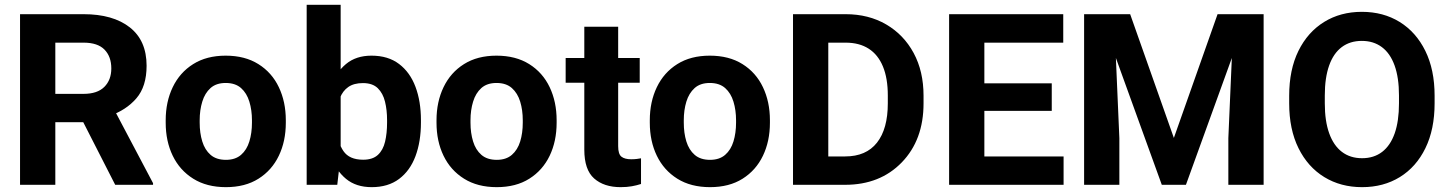

<svg xmlns="http://www.w3.org/2000/svg" viewBox="-20 -770 6040 800"><path d="M63.5 -710.9H328.1Q450.7 -710.9 520.8 -656Q590.8 -601.1 590.8 -496.1Q590.8 -409.7 548.3 -360.4Q505.9 -311 435.1 -286.6L388.7 -260.7H161.1L160.2 -378.9H328.1Q385.7 -378.9 414.8 -408Q443.8 -437 443.8 -484.9Q443.8 -534.2 415.5 -563.2Q387.2 -592.3 328.1 -592.3H210.5V0H63.5ZM460 0 298.3 -316.9 453.6 -317.4 617.7 -6.8V0Z M670.4 -258.8V-269Q670.4 -345.7 699.7 -406.7Q729 -467.8 784.9 -502.9Q840.8 -538.1 920.4 -538.1Q1000.5 -538.1 1056.6 -502.9Q1112.8 -467.8 1141.8 -406.7Q1170.9 -345.7 1170.9 -269V-258.8Q1170.9 -181.6 1141.8 -121.1Q1112.8 -60.5 1057.1 -25.4Q1001.5 9.8 921.4 9.8Q841.3 9.8 785.2 -25.4Q729 -60.5 699.7 -121.1Q670.4 -181.6 670.4 -258.8ZM812 -269V-258.8Q812 -215.8 822.8 -180.7Q833.5 -145.5 857.4 -124.8Q881.3 -104 921.4 -104Q960.4 -104 984.4 -124.8Q1008.3 -145.5 1019 -180.7Q1029.8 -215.8 1029.8 -258.8V-269Q1029.8 -311 1019 -346.4Q1008.3 -381.8 984.4 -403.1Q960.4 -424.3 920.4 -424.3Q880.9 -424.3 857.2 -403.1Q833.5 -381.8 822.8 -346.4Q812 -311 812 -269Z M1257.8 -750H1399.4V-122.6L1385.3 0H1257.8ZM1733.9 -269.5V-259.3Q1733.9 -180.2 1711.2 -119.4Q1688.5 -58.6 1642.8 -24.4Q1597.2 9.8 1528.8 9.8Q1463.4 9.8 1421.6 -24.9Q1379.9 -59.6 1356.7 -119.6Q1333.5 -179.7 1324.2 -255.9V-272.9Q1333.5 -348.6 1356.7 -408.4Q1379.9 -468.3 1421.6 -503.2Q1463.4 -538.1 1527.8 -538.1Q1597.2 -538.1 1642.8 -503.4Q1688.5 -468.8 1711.2 -408.2Q1733.9 -347.7 1733.9 -269.5ZM1592.8 -259.3V-269.5Q1592.8 -311.5 1584.2 -346.4Q1575.7 -381.3 1554 -402.6Q1532.2 -423.8 1492.2 -423.8Q1454.6 -423.8 1431.2 -407.5Q1407.7 -391.1 1396.5 -361.6Q1385.3 -332 1383.3 -293.5V-234.9Q1386.2 -176.8 1410.9 -140.6Q1435.5 -104.5 1493.2 -104.5Q1532.7 -104.5 1554.4 -124.5Q1576.2 -144.5 1584.5 -179.7Q1592.8 -214.8 1592.8 -259.3Z M1798.8 -258.8V-269Q1798.8 -345.7 1828.1 -406.7Q1857.4 -467.8 1913.3 -502.9Q1969.2 -538.1 2048.8 -538.1Q2128.9 -538.1 2185.1 -502.9Q2241.2 -467.8 2270.3 -406.7Q2299.3 -345.7 2299.3 -269V-258.8Q2299.3 -181.6 2270.3 -121.1Q2241.2 -60.5 2185.5 -25.4Q2129.9 9.8 2049.8 9.8Q1969.7 9.8 1913.6 -25.4Q1857.4 -60.5 1828.1 -121.1Q1798.8 -181.6 1798.8 -258.8ZM1940.4 -269V-258.8Q1940.4 -215.8 1951.2 -180.7Q1961.9 -145.5 1985.8 -124.8Q2009.8 -104 2049.8 -104Q2088.9 -104 2112.8 -124.8Q2136.7 -145.5 2147.5 -180.7Q2158.2 -215.8 2158.2 -258.8V-269Q2158.2 -311 2147.5 -346.4Q2136.7 -381.8 2112.8 -403.1Q2088.9 -424.3 2048.8 -424.3Q2009.3 -424.3 1985.6 -403.1Q1961.9 -381.8 1951.2 -346.4Q1940.4 -311 1940.4 -269Z M2645.5 -528.3V-425.3H2336.9V-528.3ZM2414.6 -658.7H2555.7V-161.1Q2555.7 -127.9 2569.3 -117.2Q2583 -106.4 2609.9 -106.4Q2622.6 -106.4 2633.1 -107.7Q2643.6 -108.9 2650.9 -110.4V-3.4Q2633.3 2.4 2612.5 6.1Q2591.8 9.8 2565.9 9.8Q2496.6 9.8 2455.6 -26.4Q2414.6 -62.5 2414.6 -146.5Z M2687.5 -258.8V-269Q2687.5 -345.7 2716.8 -406.7Q2746.1 -467.8 2802 -502.9Q2857.9 -538.1 2937.5 -538.1Q3017.6 -538.1 3073.7 -502.9Q3129.9 -467.8 3158.9 -406.7Q3188 -345.7 3188 -269V-258.8Q3188 -181.6 3158.9 -121.1Q3129.9 -60.5 3074.2 -25.4Q3018.6 9.8 2938.5 9.8Q2858.4 9.8 2802.2 -25.4Q2746.1 -60.5 2716.8 -121.1Q2687.5 -181.6 2687.5 -258.8ZM2829.1 -269V-258.8Q2829.1 -215.8 2839.8 -180.7Q2850.6 -145.5 2874.5 -124.8Q2898.4 -104 2938.5 -104Q2977.5 -104 3001.5 -124.8Q3025.4 -145.5 3036.1 -180.7Q3046.9 -215.8 3046.9 -258.8V-269Q3046.9 -311 3036.1 -346.4Q3025.4 -381.8 3001.5 -403.1Q2977.5 -424.3 2937.5 -424.3Q2897.9 -424.3 2874.3 -403.1Q2850.6 -381.8 2839.8 -346.4Q2829.1 -311 2829.1 -269Z M3501.5 0H3348.1L3349.1 -118.2H3501.5Q3588.9 -118.2 3634 -175.5Q3679.2 -232.9 3679.2 -339.4V-372.1Q3679.2 -443.8 3658.9 -492.9Q3638.7 -542 3599.6 -567.1Q3560.5 -592.3 3503.4 -592.3H3345.2V-710.9H3503.4Q3599.1 -710.9 3672.4 -668.2Q3745.6 -625.5 3786.9 -549.1Q3828.1 -472.7 3828.1 -371.1V-339.4Q3828.1 -187 3737.5 -93.5Q3647 0 3501.5 0ZM3431.2 -710.9V0H3284.2V-710.9Z M4411.6 -118.2V0H4035.2V-118.2ZM4081.5 -710.9V0H3934.6V-710.9ZM4362.3 -422.9V-308.1H4035.2V-422.9ZM4410.2 -710.9V-592.3H4035.2V-710.9Z M4563.5 -710.9H4689L4871.1 -195.3L5053.2 -710.9H5178.7L4921.4 0H4820.8ZM4497.1 -710.9H4621.6L4644 -194.3V0H4497.1ZM5120.6 -710.9H5245.1V0H5098.1V-194.3Z M5957.5 -371.1V-339.4Q5957.5 -231 5919.2 -152.6Q5880.9 -74.2 5812.7 -32.2Q5744.6 9.8 5655.3 9.8Q5566.4 9.8 5497.8 -32.2Q5429.2 -74.2 5390.4 -152.6Q5351.6 -231 5351.6 -339.4V-371.1Q5351.6 -479.5 5390.1 -557.9Q5428.7 -636.2 5497.1 -678.5Q5565.4 -720.7 5654.3 -720.7Q5743.7 -720.7 5812 -678.5Q5880.4 -636.2 5918.9 -557.9Q5957.5 -479.5 5957.5 -371.1ZM5809.1 -339.4V-372.1Q5809.1 -446.3 5790.8 -497.1Q5772.5 -547.9 5737.8 -573.7Q5703.1 -599.6 5654.3 -599.6Q5605 -599.6 5570.6 -573.7Q5536.1 -547.9 5518.1 -497.1Q5500 -446.3 5500 -372.1V-339.4Q5500 -265.6 5518.3 -214.6Q5536.6 -163.6 5571.3 -137.2Q5606 -110.8 5655.3 -110.8Q5704.6 -110.8 5739 -137.2Q5773.4 -163.6 5791.3 -214.6Q5809.1 -265.6 5809.1 -339.4Z"/></svg>

Font: RobotoDEMO
Style: Regular
Weight: 400
Designer: Christian Robertson
Foundry: Google
Version: Version 2.136